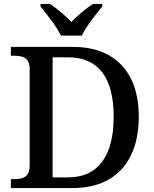

<svg xmlns="http://www.w3.org/2000/svg" viewBox="-20 -951 778 971"><path d="M288 -771H394C415 -816 466 -880 497 -918V-931H450C414 -908 371 -871 341 -840C311 -871 268 -908 233 -931H185V-918C216 -880 267 -816 288 -771ZM35 0H348C569 0 682 -142 682 -361C682 -588 558 -714 348 -714H35V-669H53C95 -669 130 -659 130 -603V-114C130 -56 96 -45 55 -45H35ZM325 -54H246V-661H326C478 -661 555 -557 555 -361C555 -165 478 -54 325 -54Z"/></svg>

Font: Noto Serif Malayalam Medium
Style: Regular
Weight: 500
Designer: Indian type Foundry, Jelle Bosma, Monotype Design Team
Foundry: Monotype Imaging Inc.
Version: Version 2.104